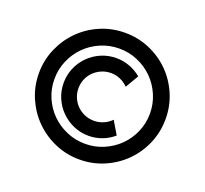

<svg xmlns="http://www.w3.org/2000/svg" viewBox="-103 -755 862 809"><g transform="rotate(20 328.0 -350.0)"><path d="M441.9 -214.8Q418.5 -194.3 389.6 -183.6Q360.8 -172.9 330.1 -172.9Q293.9 -172.9 262.2 -186.8Q230.5 -200.7 206.8 -224.4Q183.1 -248 169.4 -279.8Q155.8 -311.5 155.8 -347.2Q155.8 -382.8 169.4 -414.6Q183.1 -446.3 206.8 -470Q230.5 -493.7 262.2 -507.3Q293.9 -521 330.1 -521Q360.8 -521 389.6 -510.3Q418.5 -499.5 441.9 -480L407.2 -420.9Q392.1 -436.5 372.1 -445.3Q352.1 -454.1 330.1 -454.1Q307.6 -454.1 287.8 -445.6Q268.1 -437 253.4 -422.6Q238.8 -408.2 230.5 -388.7Q222.2 -369.1 222.2 -347.2Q222.2 -325.2 230.5 -305.7Q238.8 -286.1 253.4 -271.5Q268.1 -256.8 287.8 -248.5Q307.6 -240.2 330.1 -240.2Q352.1 -240.2 372.1 -248.8Q392.1 -257.3 407.2 -272.9ZM611.8 -350.1Q611.8 -291.5 589.6 -239.7Q567.4 -188 528.8 -149.4Q490.2 -110.8 438.5 -88.4Q386.7 -65.9 328.1 -65.9Q269.5 -65.9 217.8 -88.4Q166 -110.8 127.4 -149.4Q88.9 -188 66.4 -239.7Q43.9 -291.5 43.9 -350.1Q43.9 -408.7 66.4 -460.4Q88.9 -512.2 127.4 -550.8Q166 -589.4 217.8 -611.6Q269.5 -633.8 328.1 -633.8Q386.7 -633.8 438.5 -611.6Q490.2 -589.4 528.8 -550.8Q567.4 -512.2 589.6 -460.4Q611.8 -408.7 611.8 -350.1ZM542 -349.1Q542 -393.1 525.1 -432.1Q508.3 -471.2 479.2 -500.2Q450.2 -529.3 411.1 -546.1Q372.1 -563 328.1 -563Q283.7 -563 244.6 -546.1Q205.6 -529.3 176.5 -500.2Q147.5 -471.2 130.6 -432.1Q113.8 -393.1 113.8 -349.1Q113.8 -305.2 130.6 -266.4Q147.5 -227.5 176.5 -198.7Q205.6 -169.9 244.6 -153.1Q283.7 -136.2 328.1 -136.2Q372.1 -136.2 411.1 -153.1Q450.2 -169.9 479.2 -198.7Q508.3 -227.5 525.1 -266.4Q542 -305.2 542 -349.1Z"/></g></svg>

Font: Righteous
Style: Regular
Weight: 400
Version: Version 1.000